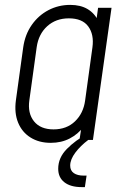

<svg xmlns="http://www.w3.org/2000/svg" viewBox="-20 -572 547 785"><path d="M187.5 12Q139.5 12 104.8 -9.8Q70 -31.5 54 -70.8Q38 -110 45 -162L75 -379Q82.5 -431 109.8 -470Q137 -509 178 -530.5Q219 -552 267 -552Q309.5 -552 338.2 -534.8Q367 -517.5 382 -486L372 -474L381 -540H436L360 0H305L315 -66L322 -54Q299 -23.5 265 -5.8Q231 12 187.5 12ZM199 -43Q252.5 -43 286.8 -76Q321 -109 328 -161L358 -379Q365 -431 340.8 -464Q316.5 -497 261.5 -497Q208.5 -497 173 -464.8Q137.5 -432.5 130 -379L100 -162Q92.5 -109 119 -76Q145.5 -43 199 -43ZM314 193Q268.5 193 243.2 173.2Q218 153.5 218 118Q218 72.5 253.8 36.5Q289.5 0.5 335 -23H344L341 0Q309 24 288 52Q267 80 267 105Q267 125.5 281.8 135.8Q296.5 146 322 146H334L327 193Z"/></svg>

Font: Mohave Light Light
Style: Italic
Weight: 300
Italic angle: -8°
Version: Version 2.003